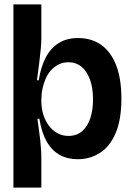

<svg xmlns="http://www.w3.org/2000/svg" viewBox="-20 -710 599 873"><path d="M41 143V-314V-690H168V-535Q168 -514 165 -483.5Q162 -453 157.5 -417Q153 -381 148 -345H156Q166 -407 188.5 -449.5Q211 -492 247.5 -514.5Q284 -537 335 -537Q396 -537 440 -506Q484 -475 508 -413.5Q532 -352 532 -262Q532 -165 505.5 -104Q479 -43 434 -14.5Q389 14 333 14Q287 14 251 -6Q215 -26 192 -67Q169 -108 159 -170H150Q153 -147 156.5 -123.5Q160 -100 162.5 -77Q165 -54 166.5 -31.5Q168 -9 168 12V143ZM291 -92Q329 -92 354 -114Q379 -136 391 -173.5Q403 -211 403 -258Q403 -309 389.5 -347Q376 -385 351 -406Q326 -427 291 -427Q267 -427 247 -417Q227 -407 212 -390.5Q197 -374 187.5 -352Q178 -330 173 -306Q168 -282 168 -258V-251Q168 -219 176.5 -190.5Q185 -162 201.5 -139.5Q218 -117 241 -104.5Q264 -92 291 -92Z"/></svg>

Font: Bricolage Grotesque 96pt ExtraBold 96pt SemiBold
Style: Regular
Weight: 600
Version: Version 1.001;gftools[0.9.33.dev8+g029e19f]